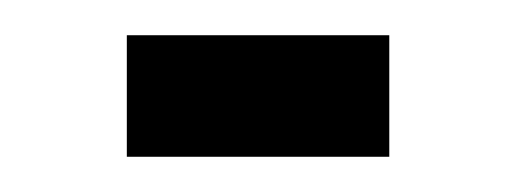

<svg xmlns="http://www.w3.org/2000/svg" viewBox="-20 -340 293 109"><path d="M52 -251V-320H201V-251Z"/></svg>

Font: Saira Ultra Condensed Medium
Style: Regular
Weight: 500
Width: 1
Designer: Hector Gatti with collaboration of the Omnibus-Type team
Foundry: Omnibus-Type
Version: Version 1.001; ttfautohint (v1.8)